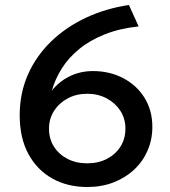

<svg xmlns="http://www.w3.org/2000/svg" viewBox="-20 -735 681 770"><path d="M330 15Q251 15 190 -19Q129 -53 94 -117.2Q59 -181.5 59 -272.5Q59 -361 92 -435.8Q125 -510.5 184.5 -568.2Q244 -626 323.8 -663.5Q403.5 -701 497 -715L536 -629Q459.5 -621 400 -597.2Q340.5 -573.5 297.8 -538.5Q255 -503.5 228 -460.8Q201 -418 188 -371.5Q216 -407.5 259 -428.8Q302 -450 352.5 -450Q420 -450 474.2 -421.5Q528.5 -393 559.8 -342.5Q591 -292 591 -226Q591 -175.5 572 -131.5Q553 -87.5 518 -54.8Q483 -22 435.2 -3.5Q387.5 15 330 15ZM330 -80Q374.5 -80 409 -98Q443.5 -116 463.2 -147.2Q483 -178.5 483 -219Q483 -259 462.8 -290.5Q442.5 -322 407.8 -340.5Q373 -359 330 -359Q286.5 -359 251.8 -340.5Q217 -322 196.8 -290.5Q176.5 -259 176.5 -219Q176.5 -178.5 196.2 -147.2Q216 -116 250.5 -98Q285 -80 330 -80Z"/></svg>

Font: Geologica Thin Cursive
Style: Regular
Weight: 400
Version: Version 1.010;gftools[0.9.28]